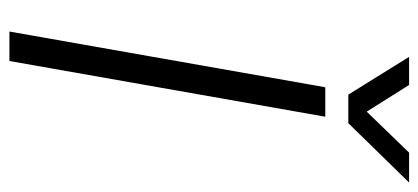

<svg xmlns="http://www.w3.org/2000/svg" viewBox="-266 -642 908 417"><g transform="rotate(90 188.5 -434.0)"><path d="M377 -868H312L223 -776L165 -868H104L186 -736H248ZM49 0H113L234 -686H170Z"/></g></svg>

Font: Archivo ExtraLight
Style: Italic
Weight: 200
Italic angle: -10°
Designer: Hector Gatti
Foundry: Omnibus-Type
Version: Version 2.001